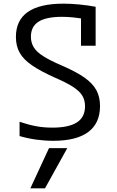

<svg xmlns="http://www.w3.org/2000/svg" viewBox="-20 -760 640 1050"><path d="M226 270H146L248 50H348ZM272 10Q225 10 178 3.5Q131 -3 87 -16V-94Q134 -78 176.5 -70Q219 -62 266 -62Q356 -62 400.5 -90.5Q445 -119 445 -179Q445 -212 430 -237Q415 -262 378.5 -285.5Q342 -309 279 -336Q203 -370 156 -402Q109 -434 88 -471Q67 -508 67 -558Q67 -649 132 -694.5Q197 -740 327 -740Q368 -740 414 -735.5Q460 -731 503 -723V-510H423V-692L444 -656Q407 -662 378 -665Q349 -668 319 -668Q233 -668 191 -641.5Q149 -615 149 -559Q149 -527 164.5 -501.5Q180 -476 217 -452.5Q254 -429 317 -402Q396 -368 441.5 -336Q487 -304 507 -267Q527 -230 527 -180Q527 -86 462.5 -38Q398 10 272 10Z"/></svg>

Font: M PLUS Code Latin Expanded
Style: Regular
Weight: 400
Width: 7
Designer: Coji Morishita
Foundry: UNDERFOREST DESIGN
Version: Version 1.002; ttfautohint (v1.8.3)